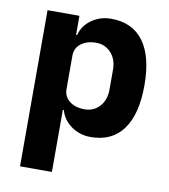

<svg xmlns="http://www.w3.org/2000/svg" viewBox="-83 -607 773 878"><g transform="rotate(10 304.0 -168.5)"><path d="M69 200V-525H217V-437H222Q233 -481 272.5 -509Q312 -537 363 -537Q462 -537 513.5 -467Q565 -397 565 -263Q565 -129 513.5 -58.5Q462 12 363 12Q312 12 272.5 -16.5Q233 -45 222 -88H217V200ZM314 -108Q356 -108 383.5 -138Q411 -168 411 -217V-308Q411 -357 383.5 -387Q356 -417 314 -417Q271 -417 244 -396Q217 -375 217 -340V-185Q217 -150 244 -129Q271 -108 314 -108Z"/></g></svg>

Font: Anuphan
Style: Bold
Weight: 700
Designer: Mike Abbink, Paul van der Laan, Pieter van Rosmalen, Mint Tantisuwanna
Foundry: Bold Monday; Cadson Demak
Version: Version 3.002;hotconv 1.0.109;makeotfexe 2.5.65596